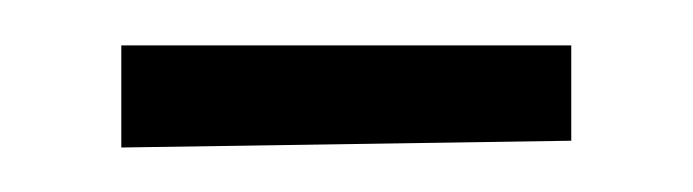

<svg xmlns="http://www.w3.org/2000/svg" viewBox="-20 -546 307 85"><path d="M33.7 -480.7V-525.9H232.9V-483.7Z"/></svg>

Font: Parastoo
Style: Regular
Weight: 400
Foundry: Saber Rastikerdar (saber.rastikerdar@gmail.com)
Version: Version 3.000